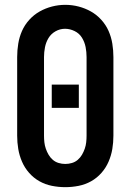

<svg xmlns="http://www.w3.org/2000/svg" viewBox="-20 -766 540 794"><path d="M250 8Q222 8 194.5 2.5Q167 -3 143 -16.5Q119 -30 100.5 -51Q82 -72 71 -97.5Q60 -123 55.5 -150Q51 -177 51 -205V-530Q51 -558 55.5 -585.5Q60 -613 71 -638Q82 -663 101 -684Q120 -705 144 -718.5Q168 -732 195 -739Q222 -746 250 -746Q278 -746 305 -739Q332 -732 356 -718.5Q380 -705 399 -684Q418 -663 429 -638Q440 -613 444.5 -585.5Q449 -558 449 -530V-205Q449 -177 444.5 -150Q440 -123 429 -97.5Q418 -72 399.5 -51Q381 -30 357 -16.5Q333 -3 305.5 2.5Q278 8 250 8ZM250 -88Q264 -88 277.5 -92Q291 -96 301.5 -105Q312 -114 319 -126Q326 -138 330.5 -151Q335 -164 336.5 -177.5Q338 -191 338 -205V-530Q338 -551 334 -571.5Q330 -592 319 -610Q308 -628 288.5 -637.5Q269 -647 249 -647Q228 -647 209.5 -636.5Q191 -626 180.5 -608.5Q170 -591 166 -570.5Q162 -550 162 -530V-205Q162 -191 163.5 -177.5Q165 -164 169.5 -151Q174 -138 181 -126Q188 -114 198.5 -105Q209 -96 222.5 -92Q236 -88 250 -88ZM194 -320V-416H306V-320Z"/></svg>

Font: Zed Mono
Style: Bold
Weight: 700
Monospace: yes
Designer: Belleve Invis
Foundry: Belleve Invis
Version: Version 1.0.0; ttfautohint (v1.8.4)